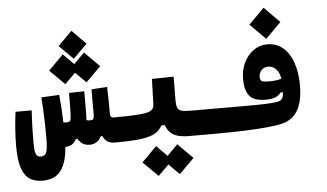

<svg xmlns="http://www.w3.org/2000/svg" viewBox="-58 -788 1874 1102"><g transform="rotate(-5 879.0 -236.5)"><path d="M147.5 187Q106.9 187 76.7 169.7Q46.4 152.3 29.5 106.4Q12.7 60.5 12.7 -23.9Q12.7 -71.8 16.4 -122.1Q20 -172.4 26.4 -220.7H119.6Q117.7 -194.3 116.2 -159.7Q114.7 -125 114.3 -91.8Q113.8 -58.6 113.8 -36.1Q113.8 -3.4 116.9 14.9Q120.1 33.2 127.9 40.5Q135.7 47.9 148.9 47.9Q164.6 47.9 173.6 39.1Q182.6 30.3 186.3 6.6Q189.9 -17.1 189.9 -61.5Q189.9 -87.4 189 -126.2Q188 -165 186.3 -208Q184.6 -251 181.2 -290L284.7 -295.4Q292 -221.7 293.9 -157Q295.9 -92.3 295.9 -51.8Q295.9 25.9 283.4 73.2Q271 120.6 249.5 145.3Q228 169.9 201.7 178.5Q175.3 187 147.5 187ZM293.9 4.9Q269.5 4.9 246.3 -7.8Q223.1 -20.5 207.5 -48.8L227.1 -162.1Q247.1 -148.9 272.2 -141.6Q297.4 -134.3 309.6 -134.3Q328.1 -134.3 333.7 -141.4Q339.4 -148.4 339.8 -174.8Q340.8 -196.3 341.1 -217.3Q341.3 -238.3 341.6 -259.5Q341.8 -280.8 341.8 -301.8L429.7 -303.7Q429.7 -274.4 429.7 -244.1Q429.7 -213.9 429.4 -184.8Q429.2 -155.8 427.2 -128.9Q425.3 -97.7 416.5 -74.2Q407.7 -50.8 396 -35.2H357.4Q348.1 -14.6 332.5 -4.9Q316.9 4.9 293.9 4.9ZM435.5 4.9Q406.7 4.9 389.4 -8.8Q372.1 -22.5 349.6 -60.1L389.2 -156.2Q413.1 -144 423.8 -139.2Q434.6 -134.3 447.3 -134.3Q465.8 -134.3 469 -143.8Q472.2 -153.3 472.2 -173.3Q472.2 -200.7 471.9 -236.1Q471.7 -271.5 472.2 -311L562.5 -316.9Q564 -273.9 564.5 -238Q564.9 -202.1 564.9 -164.1Q564.9 -154.8 560.5 -132.8Q556.2 -110.8 547.9 -85Q539.6 -59.1 526.9 -38.1H501.5Q490.7 -15.6 473.1 -5.4Q455.6 4.9 435.5 4.9ZM580.1 4.9Q559.1 4.9 544.2 -1.7Q529.3 -8.3 518.1 -24.9Q506.8 -41.5 497.6 -72.3L564.9 -164.1Q564.9 -154.8 566.9 -149.2Q568.8 -143.6 573.5 -141.4Q578.1 -139.2 585.9 -139.2Q604.5 -139.2 613.5 -124Q622.6 -108.9 622.6 -75.7Q622.6 -34.2 612.1 -14.6Q601.6 4.9 580.1 4.9ZM386.2 -494.6 305.7 -574.7 386.2 -655.8 466.8 -574.7ZM447.3 -353.5 361.3 -439 447.3 -525.4 533.2 -439ZM325.2 -353.5 239.3 -439 325.2 -525.4 411.1 -439Z M580.1 4.9 585.9 -139.2Q667 -139.2 713.9 -142.1Q760.7 -145 782.7 -151.6Q804.7 -158.2 811.3 -169.7Q817.9 -181.2 818.4 -198.7L822.8 -340.3L948.2 -342.3L946.8 -206.5Q946.8 -178.2 941.4 -153.1Q936 -127.9 925.8 -107.2Q915.5 -86.4 900.4 -69.8H854Q838.9 -42.5 811.8 -26.1Q784.7 -9.8 730.7 -2.4Q676.8 4.9 580.1 4.9ZM1166 4.9Q1144 4.9 1112.8 4.9Q1081.5 4.9 1052.5 4.9Q1023.4 4.9 1007.3 4.9Q960 4.9 930.9 -6.6Q901.9 -18.1 886.5 -42Q871.1 -65.9 863.8 -102.1L946.8 -206.5Q946.8 -178.2 952.6 -163.6Q958.5 -148.9 975.8 -144Q993.2 -139.2 1028.3 -139.2Q1060.5 -139.2 1096.2 -139.2Q1131.8 -139.2 1171.9 -139.2Q1190.4 -139.2 1199.5 -124Q1208.5 -108.9 1208.5 -75.7Q1208.5 -34.2 1196 -14.6Q1183.6 4.9 1166 4.9ZM935.1 217.8 849.1 132.3 935.1 45.9 1021 132.3ZM813 217.8 727.1 132.3 813 45.9 898.9 132.3Z M1162.1 4.9 1171.9 -139.2Q1231 -139.2 1289.1 -138.9Q1347.2 -138.7 1397.5 -139.2Q1447.8 -139.6 1483.9 -141.8Q1520 -144 1535.6 -148.4Q1552.7 -153.3 1558.6 -165.5Q1564.5 -177.7 1564.7 -197Q1564.9 -216.3 1564.9 -241.2Q1564.9 -301.3 1543.2 -326.9Q1521.5 -352.5 1494.1 -352.5Q1467.8 -352.5 1453.6 -335.2Q1439.5 -317.9 1439.5 -297.9Q1439.5 -276.9 1451.7 -272.2Q1463.9 -267.6 1493.7 -267.6Q1522.5 -267.6 1542.5 -271.7Q1562.5 -275.9 1586.4 -283.7L1585 -199.2L1551.3 -198.2Q1540.5 -183.1 1520.5 -173.8Q1500.5 -164.6 1462.9 -164.6Q1394.5 -164.6 1369.1 -197.5Q1343.8 -230.5 1343.8 -293.9Q1343.8 -346.7 1364.5 -388.9Q1385.3 -431.2 1420.4 -455.8Q1455.6 -480.5 1498.5 -480.5Q1552.2 -480.5 1589.6 -448.5Q1627 -416.5 1646.5 -360.1Q1666 -303.7 1666 -230Q1666 -179.7 1656.5 -139.6Q1647 -99.6 1626 -71.5Q1605 -43.5 1570.3 -27.8Q1548.3 -18.1 1503.7 -11.7Q1459 -5.4 1401.1 -1.7Q1343.3 2 1281 3.4Q1218.8 4.9 1162.1 4.9ZM1496.6 -512.2 1407.2 -601.6 1496.6 -691.4 1585.9 -601.6Z"/></g></svg>

Font: Cascadia Mono
Style: Regular
Weight: 400
Monospace: yes
Designer: Aaron Bell
Foundry: Saja Typeworks
Version: Version 2404.023